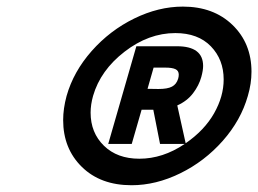

<svg xmlns="http://www.w3.org/2000/svg" viewBox="-20 -794 767 570"><path d="M470.7 -593.3H436L418 -530.3Q432.1 -530.3 438.2 -530Q444.3 -529.8 450.2 -529.8Q477.5 -529.8 490.7 -536.9Q503.9 -543.9 508.8 -560.1Q510.7 -566.4 510.7 -572.3Q510.7 -584 501 -588.6Q491.2 -593.3 470.7 -593.3ZM505.4 -656.7Q583 -656.7 583 -598.1Q583 -585 577.6 -565.4Q570.8 -540.5 553.2 -517.3Q535.6 -494.1 506.3 -481L531.2 -368.7Q586.9 -407.2 615.5 -457.5Q644 -507.8 644 -558.1Q644 -617.2 606 -656.5Q567.9 -695.8 500.5 -695.8Q421.4 -695.8 349.9 -640.6Q278.3 -585.4 256.3 -509.3Q249 -483.4 249 -459.5Q249 -399.9 288.6 -361.3Q328.1 -322.8 393.6 -322.8Q463.4 -322.8 528.3 -366.7H455.1L435.1 -468.3H400.4L371.1 -366.7H301.3L384.8 -656.7ZM715.8 -509.3Q695.3 -437 641.4 -376Q587.4 -314.9 515.1 -279.5Q442.9 -244.1 370.6 -244.1Q278.3 -244.1 222.9 -298.6Q167.5 -353 167.5 -437.5Q167.5 -471.7 177.7 -509.3Q198.2 -581.5 252.2 -642.6Q306.2 -703.6 378.4 -739Q450.7 -774.4 522.9 -774.4Q613.8 -774.4 670.2 -720Q726.6 -665.5 726.6 -581.1Q726.6 -545.9 715.8 -509.3Z"/></svg>

Font: Cantarell
Style: Bold Italic
Weight: 700
Italic angle: -16°
Designer: Dave Crossland
Version: Version 1.004